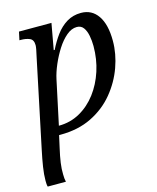

<svg xmlns="http://www.w3.org/2000/svg" viewBox="-117 -627 773 948"><g transform="rotate(-15 269.5 -153.0)"><path d="M8 240Q6 233 5.5 225Q5 217 5 209Q5 178 11 139.5Q17 101 26 59L121 -394Q131 -436 131 -450Q131 -478 112 -486Q93 -494 68 -494H60L69 -536H235L211 -403H216Q235 -442 259 -474.5Q283 -507 315 -526.5Q347 -546 388 -546Q443 -546 474 -501Q505 -456 505 -372Q505 -306 481 -239Q457 -172 410.5 -115.5Q364 -59 295 -25Q226 9 135 9H128L114 72Q105 111 100.5 142.5Q96 174 97 202Q97 213 98 222.5Q99 232 101 240ZM139 -36Q198 -36 247 -63.5Q296 -91 331.5 -138Q367 -185 386.5 -245Q406 -305 406 -372Q406 -399 401 -425Q396 -451 384 -467.5Q372 -484 350 -484Q323 -484 297 -462Q271 -440 249 -405.5Q227 -371 210.5 -332.5Q194 -294 187 -261Z"/></g></svg>

Font: Noto Serif SemiCondensed
Style: Italic
Weight: 400
Width: 4
Italic angle: -12°
Designer: Monotype Design Team
Foundry: Monotype Imaging Inc.
Version: Version 2.013